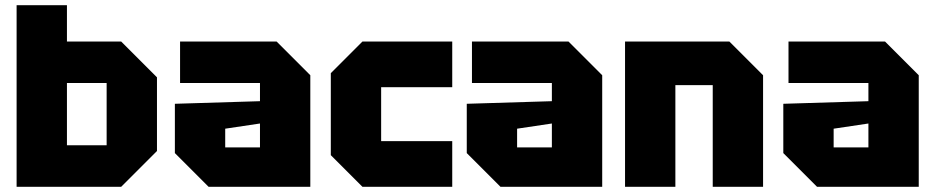

<svg xmlns="http://www.w3.org/2000/svg" viewBox="-20 -720 3605 740"><path d="M44 0V-700H238V-560H447L585 -422V-138L447 0ZM238 -160H391V-400H238Z M654 -130V-320L982 -330V-400H674V-560H1046L1176 -430V0H784ZM848 -224V-152H982V-244Z M1255 -122V-438L1377 -560H1723V-384H1449V-176H1723V0H1377Z M1779 -130V-320L2107 -330V-400H1799V-560H2171L2301 -430V0H1909ZM1973 -224V-152H2107V-244Z M2389 0V-560H2791L2921 -430V0H2727V-392H2583V0Z M2999 -130V-320L3327 -330V-400H3019V-560H3391L3521 -430V0H3129ZM3193 -224V-152H3327V-244Z"/></svg>

Font: Tektur ExtraBold
Style: Regular
Weight: 800
Designer: Adam Jagosz
Foundry: Adam Jagosz
Version: Version 1.005;gftools[0.9.30]